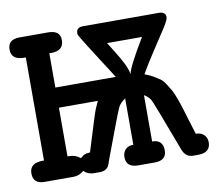

<svg xmlns="http://www.w3.org/2000/svg" viewBox="-67 -496 649 563"><g transform="rotate(-10 257.0 -215.0)"><path d="M28 -62H32V-369H27Q-11 -369 -11 -400Q-11 -430 24 -430H109Q145 -430 145 -401Q145 -369 108 -369H102V-267H282Q197 -399 194 -407Q193 -409 193 -413Q193 -430 213 -430H440Q459 -429 459 -414Q459 -406 446 -385.5Q433 -365 408 -327.5Q383 -290 366 -260Q380 -255 391 -248.5Q402 -242 410 -236.5Q418 -231 426 -218Q434 -205 438 -198.5Q442 -192 449.5 -171.5Q457 -151 459.5 -142Q462 -133 471 -104Q480 -75 484 -62H485Q499 -62 508 -53.5Q517 -45 517 -31Q517 0 480 0H465Q443 0 434 -24Q378 -174 373 -182Q368 -191 354 -200V-62Q386 -62 386 -30Q386 0 351 0H302Q266 0 266 -31Q266 -44 274 -53Q282 -62 298 -62V-200Q283 -190 277 -178.5Q271 -167 220 -30Q216 -17 213.5 -12.5Q211 -8 204.5 -4Q198 0 186 0H171Q152 0 140 -12Q126 0 109 0H23Q-11 0 -11 -31Q-11 -62 28 -62ZM102 -62H106Q126 -62 140 -50L150 -58L159 -61L169 -62L201 -165L208 -185L218 -207H102ZM274 -369Q278 -362 292.5 -339Q307 -316 315.5 -298.5Q324 -281 326 -267Q329 -288 378 -369Z"/></g></svg>

Font: CMU Typewriter Text
Style: Regular
Weight: 500
Monospace: yes
Version: Version 0.7.0